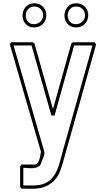

<svg xmlns="http://www.w3.org/2000/svg" viewBox="-20 -895 641 1161"><path d="M188 -632.8Q216.3 -533.2 244.1 -434.1Q272 -335 300.3 -234.9Q328.1 -334.5 355.7 -433.1Q383.3 -531.7 411.1 -631.3Q413.6 -633.8 415.5 -635.5Q417.5 -637.2 419.9 -639.6H550.8L561 -626.5Q524.4 -494.1 487.5 -363.5Q450.7 -232.9 413.6 -100.6Q405.3 -72.8 397.7 -44.7Q390.1 -16.6 381.8 11.7Q376.5 30.3 371.3 49.1Q366.2 67.9 360.8 86.4Q354.5 108.4 347.9 127.9Q341.3 147.5 331.5 164.8Q321.8 182.1 307.9 196.8Q293.9 211.4 272.9 223.6Q244.6 240.2 212.9 243.7Q187.5 247.1 161.4 246.3Q135.3 245.6 110.4 245.6Q107.9 242.7 106 239.7Q104 236.8 101.6 234.4V111.3Q104 108.9 106 106Q107.9 103 110.4 100.1H188.5Q200.7 100.1 208 89.8Q215.3 79.6 219 66.4Q222.7 53.2 224.4 40.5Q226.1 27.8 227.5 22.5Q180.2 -141.1 133.3 -302.7Q86.4 -464.4 39.1 -628.4Q41.5 -630.9 43.5 -633.8Q45.4 -636.7 47.9 -639.6H177.7ZM290.5 -197.3Q260.3 -303.2 230.7 -408.2Q201.2 -513.2 170.9 -620.1H62Q108.4 -459.5 154.8 -300.5Q201.2 -141.6 247.1 19.5Q249.5 28.3 248 37.1Q246.6 45.9 243.2 54.7Q239.7 63.5 235.6 72.5Q231.4 81.5 229 90.3Q224.1 106.9 210.9 113.5Q197.8 120.1 181.6 121.6Q165.5 123 148.9 121.3Q132.3 119.6 121.1 119.6V226.1Q142.1 226.1 164.8 226.6Q187.5 227.1 209.5 224.6Q238.3 221.2 259 210Q279.8 198.7 294.7 182.1Q309.6 165.5 319.8 144.5Q330.1 123.5 337.4 100.3Q344.7 77.1 350.6 53.2Q356.4 29.3 362.8 6.8Q371.1 -21.5 378.9 -49.6Q386.7 -77.6 394.5 -105.5Q431.2 -234.9 467 -362.8Q502.9 -490.7 539.1 -620.1H428.2L309.6 -195.3Q304.7 -196.3 300 -196.5Q295.4 -196.8 290.5 -197.3ZM440.4 -875Q465.3 -875 481.7 -863.8Q498 -852.5 506.1 -836.2Q514.2 -819.8 513.4 -800.5Q512.7 -781.2 503.9 -765.1Q495.1 -749 477.8 -738.5Q460.4 -728 435.1 -729.5Q412.6 -730.5 397.9 -741.7Q383.3 -752.9 376.2 -769Q369.1 -785.2 369.9 -803.7Q370.6 -822.3 378.7 -838.1Q386.7 -854 402.1 -864.5Q417.5 -875 440.4 -875ZM187 -875Q211.9 -875 228.3 -863.8Q244.6 -852.5 252.7 -836.2Q260.7 -819.8 260 -800.5Q259.3 -781.2 250.5 -765.1Q241.7 -749 224.4 -738.5Q207 -728 181.6 -729.5Q159.2 -730.5 144.5 -741.7Q129.9 -752.9 122.8 -769Q115.7 -785.2 116.5 -803.7Q117.2 -822.3 125.2 -838.1Q133.3 -854 148.7 -864.5Q164.1 -875 187 -875ZM187 -855.5Q170.4 -855.5 158.9 -847.7Q147.5 -839.8 141.8 -828.1Q136.2 -816.4 135.7 -803Q135.3 -789.6 140.4 -777.6Q145.5 -765.6 156 -757.6Q166.5 -749.5 182.1 -749Q200.7 -748.5 213.6 -756.1Q226.6 -763.7 233.4 -775.6Q240.2 -787.6 240.7 -801.5Q241.2 -815.4 235.4 -827.4Q229.5 -839.4 217.5 -847.4Q205.6 -855.5 187 -855.5ZM440.4 -855.5Q423.3 -855.5 412.1 -847.7Q400.9 -839.8 395.3 -828.1Q389.6 -816.4 389.2 -803Q388.7 -789.6 393.8 -777.6Q398.9 -765.6 409.4 -757.6Q419.9 -749.5 435.5 -749Q454.1 -748.5 467 -756.1Q480 -763.7 486.8 -775.6Q493.7 -787.6 494.1 -801.5Q494.6 -815.4 488.8 -827.4Q482.9 -839.4 470.9 -847.4Q459 -855.5 440.4 -855.5Z"/></svg>

Font: Preussische VI 9 Linie
Style: Regular
Weight: 400
Designer: Peter Wiegel
Foundry: Peter Wiegel
Version: Version 1.000 2009 initial release